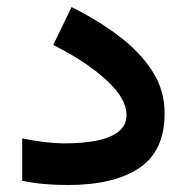

<svg xmlns="http://www.w3.org/2000/svg" viewBox="-20 -530 534 549"><path d="M167 -120.1Q215.8 -120.1 255.4 -127.7Q294.9 -135.3 318.4 -153.3Q341.8 -171.4 341.8 -201.7Q341.8 -248 284.2 -301Q226.6 -354 132.3 -401.4L184.6 -509.8Q259.3 -472.7 319.6 -427.2Q379.9 -381.8 415.3 -327.1Q450.7 -272.5 450.7 -206.1Q450.7 -98.1 378.2 -49.6Q305.7 -1 174.3 -1Q137.7 -1 105.5 -3.9Q73.2 -6.8 43.5 -13.2V-134.3Q111.3 -120.1 167 -120.1Z"/></svg>

Font: Vazirmatn FD NL SemiBold
Style: Regular
Weight: 600
Designer: Saber Rastikerdar
Foundry: Saber Rastikerdar
Version: Version 33.003